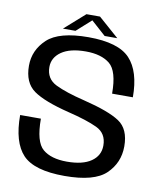

<svg xmlns="http://www.w3.org/2000/svg" viewBox="-87 -859 784 934"><g transform="rotate(10 304.5 -392.0)"><path d="M295 4.5Q442 4.5 499.5 -51Q557 -106.5 557 -187.5Q557 -273 504 -308.2Q451 -343.5 324.5 -374.5Q233.5 -396.5 182.2 -421.5Q131 -446.5 131 -505Q131 -551.5 173 -580.8Q215 -610 293 -610Q369.5 -610 411.8 -575.8Q454 -541.5 454 -430H556.5Q556.5 -558 499.2 -619.2Q442 -680.5 294 -680.5Q149 -680.5 90.5 -625.8Q32 -571 32 -494Q32 -410 85 -372.5Q138 -335 261.5 -304.5Q354 -282 405 -258Q456 -234 456 -173.5Q456 -124 414.2 -95Q372.5 -66 294.5 -66Q216 -66 175 -100.8Q134 -135.5 134 -250H31.5Q31.5 -115.5 88.2 -55.5Q145 4.5 295 4.5ZM163.5 -700H225.5L297.5 -764.5L369.5 -700H432L331 -789H264Z"/></g></svg>

Font: Anybody UltraCondensed Thin
Style: Regular
Weight: 400
Version: Version 1.111